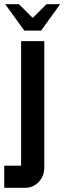

<svg xmlns="http://www.w3.org/2000/svg" viewBox="-60 -750 305 910"><path d="M134.8 -605H55.2L-35.2 -730H29.8L95.2 -665L160.2 -730H225.1ZM40 -555.2H149.9V44.9Q149.9 84.5 123.5 112.3Q97.2 140.1 60.1 140.1H-40V35.2H40Z"/></svg>

Font: Horta
Style: Regular
Weight: 600
Width: 3
Version: Version 0.11